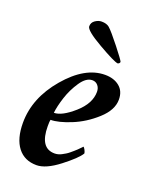

<svg xmlns="http://www.w3.org/2000/svg" viewBox="-123 -699 616 775"><g transform="rotate(20 185.0 -311.5)"><path d="M296.9 -492.2Q280.3 -494.1 209 -535.2Q137.7 -576.2 137.7 -593.8Q137.7 -610.4 151.4 -619.6Q165 -628.9 178.7 -628.9Q200.2 -628.9 211.9 -619.1Q227.5 -605.5 265.6 -557.1Q303.7 -508.8 305.7 -502Q305.7 -495.1 296.9 -492.2ZM265.6 -431.6Q303.7 -431.6 327.6 -412.1Q351.6 -392.6 351.6 -356.4Q351.6 -311.5 305.7 -270Q259.8 -228.5 206.5 -207Q153.3 -185.5 120.1 -185.5Q118.2 -179.7 118.2 -158.2Q118.2 -63.5 181.6 -63.5Q188.5 -63.5 196.3 -65.4Q204.1 -67.4 211.4 -71.3Q218.8 -75.2 226.1 -79.6Q233.4 -84 240.2 -89.8Q247.1 -95.7 252.9 -100.6Q258.8 -105.5 264.2 -110.8Q269.5 -116.2 272.9 -119.6Q276.4 -123 279.3 -126L281.2 -128.9Q285.2 -128.9 290 -119.1Q294.9 -109.4 294.9 -104.5Q280.3 -80.1 224.6 -37.1Q168.9 5.9 128.9 5.9Q77.1 5.9 48.3 -31.2Q19.5 -68.4 19.5 -136.7Q19.5 -243.2 99.6 -337.4Q179.7 -431.6 265.6 -431.6ZM123 -216.8Q157.2 -216.8 207.5 -261.2Q257.8 -305.7 257.8 -355.5Q257.8 -372.1 248.5 -382.8Q239.3 -393.6 224.6 -393.6Q198.2 -393.6 174.8 -358.9Q151.4 -324.2 138.7 -284.7Q126 -245.1 123 -216.8Z"/></g></svg>

Font: Crimson
Style: SemiboldItalic
Weight: 600
Italic angle: -11°
Version: Version 0.8 ; ttfautohint (v1.00) -l 8 -r 50 -G 200 -x 14 -D